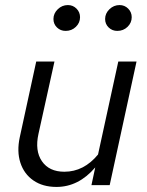

<svg xmlns="http://www.w3.org/2000/svg" viewBox="-20 -731 581 758"><path d="M203 7Q149 7 112 -18.5Q75 -44 60.5 -88.5Q46 -133 58 -189L123 -488H195L132 -203Q117 -136 145.5 -94.5Q174 -53 234 -53Q311 -53 367 -121L447 -488H519L413 0H341L356 -70Q290 7 203 7ZM239 -609Q219 -609 205 -622.5Q191 -636 191 -656Q191 -678 208 -694.5Q225 -711 248 -711Q268 -711 282 -697Q296 -683 296 -663Q296 -641 279.5 -625Q263 -609 239 -609ZM443 -609Q423 -609 409 -622.5Q395 -636 395 -656Q395 -678 412 -694.5Q429 -711 452 -711Q472 -711 486 -697Q500 -683 500 -663Q500 -641 483.5 -625Q467 -609 443 -609Z"/></svg>

Font: Red Hat Text VF
Style: Italic
Weight: 400
Italic angle: -12°
Designer: Pentagram, MCKL
Foundry: Pentagram, MCKL
Version: Version 1.023